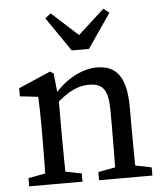

<svg xmlns="http://www.w3.org/2000/svg" viewBox="-53 -786 711 832"><g transform="rotate(-5 303.0 -369.5)"><path d="M40.3 0H272.2V-35.7L172.5 -55.7H149.3L40.3 -35.7V0ZM113 0H203.5C201.5 -45 200.5 -148 200.5 -210V-361.9L188.7 -477.6L173.6 -487.7L34.1 -427.3V-392L113 -383C115 -343 116 -312.6 116 -257.6V-210C116 -148 115 -45 113 0ZM344.2 0H576.2V-35.7L476.3 -55.7H453.1L344.2 -35.7V0ZM416.9 0H507.4C505.4 -45 504.4 -146 504.4 -210V-303.4C504.4 -434.5 462.4 -487.7 376.4 -487.7C308.6 -487.7 234.8 -444.6 186.2 -384.6H178.4L190.8 -346.9C246.9 -395.8 288.3 -416.1 337.5 -416.1C396.3 -416.1 419.9 -386.5 419.9 -295.2V-210C419.9 -146 418.9 -45 416.9 0ZM198.2 -738.7 173.4 -719 275.4 -570.7H350.1L452.1 -719L427.3 -738.7L270.7 -595.9H354.8L198.2 -738.7Z"/></g></svg>

Font: Source Serif Variable
Style: Regular
Weight: 389
Designer: Frank Grießhammer
Foundry: Adobe Systems Incorporated
Version: Version 3.001;hotconv 1.0.111;makeotfexe 2.5.65597